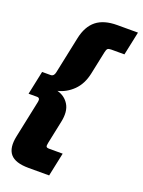

<svg xmlns="http://www.w3.org/2000/svg" viewBox="-168 -807 778 1047"><g transform="rotate(20 221.5 -283.5)"><path d="M135.7 165Q58.1 165 29.3 130.4Q0.5 95.7 15.6 24.9L61 -191.4Q65.9 -215.3 46.4 -215.3H-2.4L26.4 -352.1H75.2Q94.7 -352.1 99.6 -376L145 -592.3Q160.2 -663.1 203.6 -697.8Q247.1 -732.4 324.2 -732.4H444.3L415.5 -595.7H338.4Q323.2 -595.7 317.9 -590.3Q312.5 -585 309.1 -568.4L281.2 -435.5Q267.6 -371.6 228.8 -333.5Q189.9 -295.4 140.1 -283.7Q185.1 -272 208 -233.9Q231 -195.8 217.3 -131.8L189.5 1Q186 17.6 189.2 22.9Q192.4 28.3 207 28.3H284.2L255.4 165Z"/></g></svg>

Font: Schibsted Grotesk Black
Style: Italic
Weight: 900
Italic angle: -12°
Designer: Bakken & Baeck AS, Henrik Kongsvoll
Foundry: Schibsted ASA
Version: Version 1.100;gftools[0.9.25]